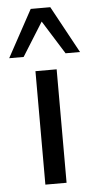

<svg xmlns="http://www.w3.org/2000/svg" viewBox="-88 -787 412 821"><g transform="rotate(-5 118.0 -377.0)"><path d="M73 0V-487H164V0ZM-34 -552 76 -754H160L270 -552H208L118 -696L28 -552Z"/></g></svg>

Font: Nunito Sans Medium
Style: Regular
Weight: 500
Designer: Vernon Adams
Foundry: Vernon Adams
Version: Version 3.101; ttfautohint (v1.8.4.7-5d5b);gftools[0.9.27]